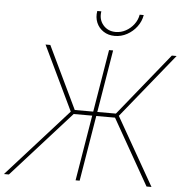

<svg xmlns="http://www.w3.org/2000/svg" viewBox="-83 -995 1009 1053"><g transform="rotate(5 421.5 -468.0)"><path d="M515.1 -727.5 394.5 0H372.1L492.7 -727.5ZM-22.5 0 313 -373 143.1 -727.5H169.4L334 -383.8H560.5L838.4 -727.5H864.7L577.6 -373L790 0H762.7L557.6 -361.3H330.1L4.9 0ZM516.6 -807.6Q481 -807.6 454.6 -825Q428.2 -842.3 416 -871.3Q403.8 -900.4 409.7 -935.5H432.1Q424.8 -891.1 450.7 -860.4Q476.6 -829.6 520 -829.6Q549.3 -829.6 575.4 -843.8Q601.6 -857.9 619.9 -882.1Q638.2 -906.2 643.1 -935.5H665.5Q659.7 -900.4 637.9 -871.3Q616.2 -842.3 584.5 -825Q552.7 -807.6 516.6 -807.6Z"/></g></svg>

Font: Inter 24pt Thin
Style: Italic
Weight: 250
Italic angle: -9.3988°
Version: Version 4.001;git-66647c0bb